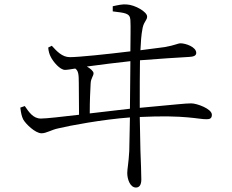

<svg xmlns="http://www.w3.org/2000/svg" viewBox="-20 -785 1040 860"><path d="M71 -303C74 -279 77 -264 84 -250C95 -230 138 -188 166 -188C188 -188 211 -204 241 -210C290 -222 439 -250 562 -259L559 -109C556 -53 550 -29 550 -10C550 18 563 55 589 55C605 55 613 42 613 19C613 -3 611 -62 609 -111L606 -261C814 -271 869 -250 906 -251C919 -251 929 -254 929 -271C929 -298 861 -322 837 -322C809 -322 771 -317 606 -302C606 -382 606 -463 607 -515C681 -521 789 -528 827 -530C844 -531 859 -534 859 -548C859 -575 811 -591 789 -591C776 -591 764 -582 717 -574L609 -560C611 -596 612 -626 619 -661C626 -691 639 -694 639 -711C639 -732 585 -763 548 -765C529 -767 508 -762 485 -757V-734C539 -727 562 -727 564 -696C566 -668 564 -608 564 -555C458 -542 332 -529 293 -529C258 -529 234 -556 212 -580L196 -572C197 -556 202 -540 207 -531C218 -508 249 -472 271 -472C281 -472 299 -475 317 -478C331 -468 333 -453 333 -411L334 -271C256 -262 188 -254 163 -254C128 -254 109 -284 91 -310ZM564 -511 562 -298 382 -277C382 -334 384 -374 386 -411C387 -435 399 -444 399 -457C399 -466 384 -479 369 -487C426 -495 509 -505 564 -511Z"/></svg>

Font: Noto Serif JP Light
Style: Regular
Weight: 300
Designer: Ryoko NISHIZUKA 西塚涼子 (kana & ideographs); Frank Grießhammer (Latin, Greek & Cyrillic); Wenlong ZHANG 张文龙 (bopomofo); San
Foundry: Adobe
Version: Version 2.001;hotconv 1.1.0;makeotfexe 2.6.0